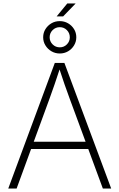

<svg xmlns="http://www.w3.org/2000/svg" viewBox="-20 -1092 692 1112"><path d="M27.8 0 297.4 -727.5H353L624 0H575.7L383.8 -520Q369.1 -559.1 353.3 -605Q337.4 -650.9 318.8 -708H331.1Q312.5 -650.9 296.6 -604.7Q280.8 -558.6 266.6 -520L76.2 0ZM143.6 -229V-271H508.3V-229ZM308.1 -997.1 369.6 -1071.8H418L345.7 -997.1ZM326.2 -782.2Q299.8 -782.2 278.1 -794.9Q256.3 -807.6 243.2 -828.9Q230 -850.1 230 -876Q230 -902.3 243.2 -923.3Q256.3 -944.3 277.8 -957Q299.3 -969.7 326.2 -969.7Q352.5 -969.7 374.3 -957Q396 -944.3 408.9 -923.3Q421.9 -902.3 421.9 -876Q421.9 -850.6 408.9 -829.1Q396 -807.6 374.3 -794.9Q352.5 -782.2 326.2 -782.2ZM326.2 -817.9Q350.6 -817.9 367.4 -835Q384.3 -852.1 384.3 -876Q384.3 -900.4 367.4 -917.5Q350.6 -934.6 326.2 -934.6Q301.8 -934.6 284.7 -917.5Q267.6 -900.4 267.6 -876Q267.6 -852.1 284.7 -835Q301.8 -817.9 326.2 -817.9Z"/></svg>

Font: Inter 16pt ExtraLight
Style: Regular
Weight: 250
Version: Version 4.001;git-66647c0bb